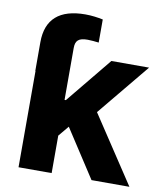

<svg xmlns="http://www.w3.org/2000/svg" viewBox="-82 -801 742 868"><g transform="rotate(10 288.5 -366.5)"><path d="M62 0H214V-172L254 -220L397 0H571L368 -307L565 -546H392L220 -336H214V-574C214 -609 229 -622 270 -622C286 -622 303 -620 321 -618V-724C297 -729 269 -733 240 -733C122 -733 61 -680 61 -574V-442H62Z"/></g></svg>

Font: Wafeq
Style: Bold
Weight: 700
Designer: Rasmus Andersson & Azza Alameddine
Foundry: Google & TypeTogether
Version: Version 3.000;FEAKit 1.0